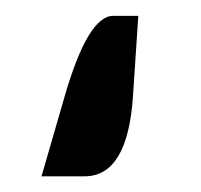

<svg xmlns="http://www.w3.org/2000/svg" viewBox="-20 -118 257 246"><path d="M88.4 107.9H33.2L63 4.9Q92.8 -97.7 125 -97.7H157.2L150.4 4.9Q143.6 107.9 88.4 107.9Z"/></svg>

Font: ALMAS
Style: Bold
Weight: 700
Designer: ALMAS Font/ by Husham Jawad Kadhim, derived from the Bainsely font by/ Paul James MIller
Foundry: High-Logic / Made with FontCreator
Version: Version 1.411;September 19, 2021;FontCreator 14.0.0.2814 32-